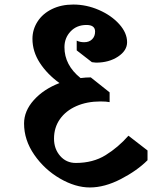

<svg xmlns="http://www.w3.org/2000/svg" viewBox="-20 -816 740 846"><path d="M630 -110Q584 -64 512.5 -27Q441 10 376 10Q312 10 244 -29.5Q176 -69 131 -134Q86 -199 86 -272Q86 -327 129 -375Q172 -423 242 -450Q188 -489 155.5 -539Q123 -589 123 -645Q123 -686 145.5 -721Q168 -756 209 -776Q250 -796 303 -796Q361 -796 416 -772Q471 -748 505.5 -709.5Q540 -671 540 -630Q540 -593 500 -566.5Q460 -540 403 -540L385 -542L318 -594V-637Q332 -630 351 -630Q373 -630 386 -643Q399 -656 399 -677Q399 -706 361 -706Q318 -706 291 -677.5Q264 -649 264 -608Q264 -529 335 -472Q358 -475 380 -475L463 -409V-366Q449 -369 423 -369Q363 -369 316.5 -348.5Q270 -328 244 -291Q218 -254 218 -205Q218 -160 245 -129Q272 -98 314 -98Q390 -98 445.5 -132.5Q501 -167 546 -218L630 -153Z"/></svg>

Font: Inknut Antiqua Medium
Style: Regular
Weight: 500
Designer: Claus Eggers Sørensen
Foundry: Claus Eggers Sørensen
Version: Version 1.003; ttfautohint (v1.8.2) -l 8 -r 50 -G 200 -x 14 